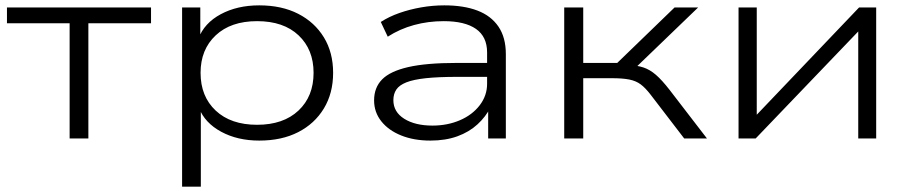

<svg xmlns="http://www.w3.org/2000/svg" viewBox="-20 -517 3402 717"><path d="M240 0V-430H6V-489H544V-430H310V0Z M660 180V-489H728V-373H721Q743 -431 804.5 -464Q866 -497 948 -497Q1032 -497 1093.5 -465.5Q1155 -434 1189.5 -377.5Q1224 -321 1224 -245Q1224 -169 1189.5 -112Q1155 -55 1093.5 -23.5Q1032 8 948 8Q867 8 806 -25Q745 -58 723 -114H730V180ZM940 -51Q1038 -51 1094.5 -104Q1151 -157 1151 -245Q1151 -332 1095 -385Q1039 -438 940 -438Q842 -438 785.5 -385Q729 -332 729 -245Q729 -157 785.5 -104Q842 -51 940 -51Z M1587 8Q1526 8 1478.5 -11Q1431 -30 1404 -64Q1377 -98 1377 -142Q1377 -190 1407 -220.5Q1437 -251 1504.5 -266.5Q1572 -282 1685 -282H1815V-230H1689Q1617 -230 1570.5 -225Q1524 -220 1497.5 -209.5Q1471 -199 1460 -182.5Q1449 -166 1449 -143Q1449 -99 1489.5 -73.5Q1530 -48 1595 -48Q1651 -48 1697.5 -68Q1744 -88 1771.5 -124Q1799 -160 1799 -204V-321Q1799 -380 1757.5 -409Q1716 -438 1637 -438Q1579 -438 1526 -423.5Q1473 -409 1428 -380L1402 -435Q1433 -455 1471.5 -468.5Q1510 -482 1553 -489.5Q1596 -497 1639 -497Q1712 -497 1763 -477.5Q1814 -458 1841.5 -417.5Q1869 -377 1869 -315V0H1803V-114L1811 -115Q1794 -81 1763 -52.5Q1732 -24 1688 -8Q1644 8 1587 8Z M2087 0V-489H2158V-282H2285L2499 -489H2587L2343 -254L2322 -275Q2359 -273 2383 -265Q2407 -257 2429.5 -237.5Q2452 -218 2480 -182L2620 0H2535L2410 -163Q2390 -189 2372.5 -202Q2355 -215 2330 -220Q2305 -225 2264 -225H2158V0Z M2738 0V-489H2806V-77H2795L3188 -489H3252V0H3185V-411H3196L2802 0Z"/></svg>

Font: Nunito Sans 10pt Expanded Light
Style: Regular
Weight: 300
Width: 7
Designer: Vernon Adams
Foundry: Vernon Adams
Version: Version 3.101;gftools[0.9.27]